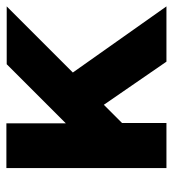

<svg xmlns="http://www.w3.org/2000/svg" viewBox="10 -551 541 601"><g transform="rotate(-90 280.5 -250.5)"><path d="M253 -196 196 -139V0H55V-501H195V-315L380 -500H561L354 -293L561 0H388Z"/></g></svg>

Font: Montserrat GRBold
Style: Regular
Weight: 700
Designer: Julieta Ulanovsky
Foundry: Julieta Ulanovsky
Version: Version 1.00 May 29, 2023, initial release